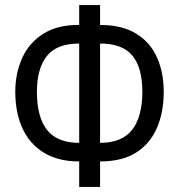

<svg xmlns="http://www.w3.org/2000/svg" viewBox="-20 -734 702 754"><path d="M291 0V-100Q208 -100 152 -134.5Q96 -169 68 -230.5Q40 -292 40 -373Q40 -447 67.5 -507Q95 -567 151 -602Q207 -637 291 -636V-714H373V-636Q459 -636 514.5 -602Q570 -568 596.5 -508.5Q623 -449 623 -373Q623 -293 596 -231Q569 -169 514 -134.5Q459 -100 373 -100V0ZM291 -173V-563Q203 -563 164 -514Q125 -465 125 -373Q125 -274 165 -223.5Q205 -173 291 -173ZM373 -173Q459 -173 499 -224.5Q539 -276 539 -373Q539 -468 500 -515.5Q461 -563 373 -563Z"/></svg>

Font: Noto Sans ExtraCondensed
Style: Regular
Weight: 400
Width: 2
Designer: Monotype Design Team
Foundry: Monotype Imaging Inc.
Version: Version 2.013; ttfautohint (v1.8.4.7-5d5b)